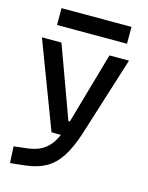

<svg xmlns="http://www.w3.org/2000/svg" viewBox="-137 -794 860 1113"><g transform="rotate(15 293.0 -237.5)"><path d="M34.2 234.4 29.3 135.3 112.8 125.5Q162.6 119.1 197.8 98.4Q232.9 77.6 258.1 36.9Q283.2 -3.9 301.8 -70.3L429.7 -517.6H546.9L398.4 -45.9Q369.1 46.9 332.3 103.8Q295.4 160.6 245.1 188.7Q194.8 216.8 124.5 224.6ZM220.7 0 24.4 -517.6H141.6L298.3 -88.4H316.4V0ZM90.3 -609.4V-710.4H510.3V-609.4Z"/></g></svg>

Font: Cascadia Mono Medium
Style: Regular
Weight: 500
Monospace: yes
Designer: Aaron Bell
Foundry: Saja Typeworks
Version: Version 2407.024